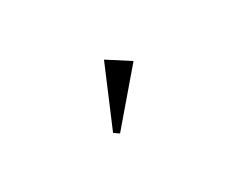

<svg xmlns="http://www.w3.org/2000/svg" viewBox="-37 -733 573 453"><g transform="rotate(30 250.0 -506.5)"><path d="M171 -560 276 -421 291 -428 233 -592Z"/></g></svg>

Font: Romanesco
Style: Regular
Weight: 400
Designer: Astigmatic (AOETI)
Foundry: Astigmatic (AOETI)
Version: Version 1.000